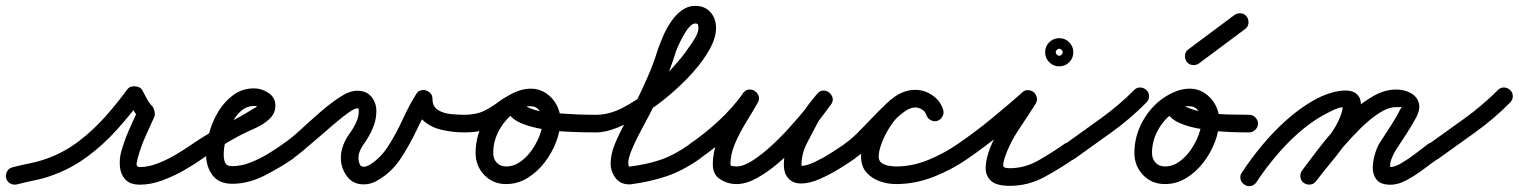

<svg xmlns="http://www.w3.org/2000/svg" viewBox="-43 -592 5173 654"><path d="M15 36Q3 39 -8 33Q-19 27 -22 15Q-25 3 -19 -8Q-13 -19 -1 -22Q30 -30 60 -36Q90 -42 120 -53Q177 -74 225.5 -111Q274 -148 315 -194Q356 -240 391 -288Q399 -299 416 -298Q434 -297 441 -286Q448 -273 457 -256Q466 -239 476 -230Q480 -226 483 -214Q486 -201 483 -195Q468 -162 453 -128.5Q438 -95 428 -60Q425 -50 422.5 -36.5Q420 -23 434 -23Q463 -23 496 -36Q529 -49 559.5 -67.5Q590 -86 613 -102Q613 -102 613 -102Q613 -102 613 -102Q623 -109 635 -106.5Q647 -104 655 -94Q662 -84 659.5 -72Q657 -60 647 -52Q619 -32 583 -11.5Q547 9 508.5 23Q470 37 434 37Q400 37 384 19.5Q368 2 365.5 -24Q363 -50 370 -76Q381 -114 396.5 -149.5Q412 -185 429 -221Q430 -223 432 -217.5Q434 -212 436 -204Q438 -196 438 -190Q438 -184 436 -186Q421 -199 410.5 -218.5Q400 -238 389 -254Q386 -260 395 -262.5Q404 -265 415 -264Q426 -264 434.5 -261Q443 -258 439 -252Q400 -200 355 -150Q310 -100 256.5 -60Q203 -20 141 3Q110 15 78 21.5Q46 28 15 36Q15 36 15 36Q15 36 15 36Z M647 -52Q637 -45 625 -47.5Q613 -50 605 -60Q598 -70 600.5 -82Q603 -94 613 -102Q664 -137 718 -164.5Q772 -192 824 -224Q827 -225 831 -228Q835 -231 835 -232Q835 -231 835 -231Q835 -228 836 -227Q832 -231 823 -231Q797 -231 777.5 -213.5Q758 -196 745 -169.5Q732 -143 725.5 -115Q719 -87 719 -66Q719 -49 724 -37.5Q729 -26 748 -26Q778 -26 809 -38Q840 -50 869 -67.5Q898 -85 922 -102Q932 -109 944 -106.5Q956 -104 964 -94Q971 -84 968.5 -72Q966 -60 956 -52Q913 -22 858 6Q803 34 748 34Q703 34 681 5Q659 -24 659 -66Q659 -100 669.5 -139Q680 -178 701 -212.5Q722 -247 752.5 -269Q783 -291 823 -291Q848 -291 871.5 -275.5Q895 -260 895 -232Q895 -207 877 -189Q857 -169 826.5 -155.5Q796 -142 771 -129Q739 -112 708 -92.5Q677 -73 647 -52Q647 -52 647 -52Q647 -52 647 -52Z M913 -60Q906 -71 908.5 -83Q911 -95 921 -102Q946 -118 978.5 -148Q1011 -178 1046.5 -209Q1082 -240 1115 -261.5Q1148 -283 1174 -283Q1205 -283 1222 -262.5Q1239 -242 1239 -213Q1239 -183 1226 -153.5Q1213 -124 1195 -100Q1188 -90 1183 -78Q1178 -66 1178 -54Q1178 -45 1181.5 -34.5Q1185 -24 1196 -24Q1202 -24 1207.5 -26.5Q1213 -29 1217 -31Q1255 -55 1281.5 -97.5Q1308 -140 1329.5 -187Q1351 -234 1375 -272Q1380 -281 1389.5 -284Q1399 -287 1408 -284Q1417 -281 1423.5 -274Q1430 -267 1430 -256Q1430 -229 1448.5 -217.5Q1467 -206 1492.5 -203.5Q1518 -201 1537 -201Q1549 -201 1558 -192Q1567 -183 1567 -171Q1567 -159 1558 -150Q1549 -141 1537 -141Q1499 -141 1460.5 -150Q1422 -159 1396 -184Q1370 -209 1370 -256Q1370 -267 1381 -269Q1392 -271 1403 -268Q1415 -265 1423 -257Q1431 -249 1425 -240Q1399 -197 1375.5 -147.5Q1352 -98 1322.5 -53Q1293 -8 1249 19Q1237 27 1223.5 31.5Q1210 36 1196 36Q1159 36 1138.5 8Q1118 -20 1118 -54Q1118 -76 1126 -97Q1134 -118 1147 -136Q1159 -152 1169 -172.5Q1179 -193 1179 -213Q1179 -219 1178.5 -221Q1178 -223 1174 -223Q1165 -223 1145 -209Q1125 -195 1098.5 -172.5Q1072 -150 1044.5 -126Q1017 -102 993 -82Q969 -62 955 -52Q944 -45 932 -47.5Q920 -50 913 -60Z M1537 -141Q1525 -141 1516 -150Q1507 -159 1507 -171Q1507 -183 1516 -192Q1525 -201 1537 -201Q1578 -201 1604 -213.5Q1630 -226 1653 -243.5Q1676 -261 1708 -276Q1708 -276 1708 -276Q1708 -276 1708 -276Q1719 -282 1731 -278Q1743 -274 1748 -263Q1754 -251 1750 -239.5Q1746 -228 1735 -223Q1705 -208 1685.5 -193.5Q1666 -179 1647 -167.5Q1628 -156 1603 -148.5Q1578 -141 1537 -141Q1537 -141 1537 -141Q1537 -141 1537 -141ZM1709 -277Q1720 -282 1731.5 -277.5Q1743 -273 1749 -262Q1754 -251 1749.5 -239Q1745 -227 1734 -222Q1691 -202 1664 -160Q1637 -118 1637 -71Q1637 -51 1649 -38Q1661 -25 1681 -25Q1707 -25 1729.5 -41Q1752 -57 1769 -81.5Q1786 -106 1796 -133Q1806 -160 1806 -183Q1806 -199 1795 -214.5Q1784 -230 1766 -230Q1761 -230 1753.5 -230Q1746 -230 1745 -228Q1745 -228 1745 -228Q1745 -228 1745 -228Q1745 -227 1744.5 -229.5Q1744 -232 1744 -234Q1744 -237 1748 -233Q1752 -229 1754 -227Q1791 -210 1839.5 -207Q1888 -204 1928 -202Q1956 -201 1988 -201Q2000 -201 2009 -192Q2018 -183 2018 -171Q2018 -159 2009 -150Q2000 -141 1988 -141Q1974 -141 1944.5 -141.5Q1915 -142 1877.5 -144Q1840 -146 1803 -152.5Q1766 -159 1736.5 -170.5Q1707 -182 1693 -201Q1679 -220 1689 -248Q1689 -248 1689 -248Q1689 -248 1689 -248Q1697 -273 1720 -281.5Q1743 -290 1766 -290Q1794 -290 1817 -274.5Q1840 -259 1853 -234.5Q1866 -210 1866 -183Q1866 -147 1851.5 -109Q1837 -71 1812 -38.5Q1787 -6 1753.5 14.5Q1720 35 1681 35Q1636 35 1606.5 4Q1577 -27 1577 -71Q1577 -136 1613.5 -193Q1650 -250 1709 -277Q1709 -277 1709 -277Q1709 -277 1709 -277Z M1958 -171Q1958 -183 1967 -192Q1976 -201 1988 -201Q2031 -201 2076.5 -224Q2122 -247 2165.5 -283Q2209 -319 2245 -358Q2281 -397 2303 -430Q2312 -442 2324 -461.5Q2336 -481 2336 -497Q2336 -504 2334.5 -508Q2333 -512 2325 -512Q2315 -512 2304 -499Q2293 -486 2283 -467.5Q2273 -449 2265.5 -432Q2258 -415 2256 -406Q2241 -358 2221 -312Q2201 -266 2179 -221Q2172 -206 2158.5 -181.5Q2145 -157 2131 -129.5Q2117 -102 2107 -77Q2097 -52 2097 -36Q2097 -34 2098 -29Q2099 -24 2100 -24Q2100 -24 2098 -24Q2096 -24 2096 -24Q2158 -31 2206.5 -47.5Q2255 -64 2308 -102Q2308 -102 2308 -102Q2308 -102 2308 -102Q2318 -109 2330 -106.5Q2342 -104 2350 -94Q2357 -84 2354.5 -72Q2352 -60 2342 -52Q2284 -11 2228.5 8Q2173 27 2104 36Q2103 36 2102 36Q2100 36 2100 36Q2070 36 2053.5 14Q2037 -8 2037 -36Q2037 -67 2052 -103Q2067 -139 2087 -174.5Q2107 -210 2120 -237Q2142 -282 2162.5 -328.5Q2183 -375 2198 -424Q2205 -444 2216 -469.5Q2227 -495 2243 -518.5Q2259 -542 2279.5 -557Q2300 -572 2325 -572Q2358 -572 2377 -550.5Q2396 -529 2396 -497Q2396 -464 2375 -425.5Q2354 -387 2318.5 -347Q2283 -307 2239.5 -270Q2196 -233 2150 -204Q2104 -175 2062 -158Q2020 -141 1988 -141Q1976 -141 1967 -150Q1958 -159 1958 -171Z M2299 -60Q2292 -70 2294.5 -82.5Q2297 -95 2307 -102Q2358 -137 2405 -180.5Q2452 -224 2488 -274Q2496 -286 2507.5 -287Q2519 -288 2528 -282Q2537 -276 2541 -265.5Q2545 -255 2538 -242Q2521 -212 2499 -176.5Q2477 -141 2461 -104Q2445 -67 2445 -32Q2445 -27 2454 -26Q2463 -25 2466 -25Q2489 -25 2519.5 -44.5Q2550 -64 2583 -94Q2616 -124 2646.5 -158Q2677 -192 2701.5 -222Q2726 -252 2739 -270Q2747 -282 2759 -282.5Q2771 -283 2780 -276Q2789 -269 2792.5 -257.5Q2796 -246 2786 -234Q2776 -222 2765.5 -209Q2755 -196 2747 -182Q2747 -182 2747 -182Q2747 -183 2747 -183Q2729 -148 2708 -109Q2687 -70 2687 -30Q2687 -25 2688 -24Q2688 -24 2687 -24Q2687 -25 2687 -25Q2690 -19 2687 -20.5Q2684 -22 2682.5 -24.5Q2681 -27 2686 -27Q2705 -27 2734 -41Q2763 -55 2791 -73Q2819 -91 2835 -102Q2835 -102 2835 -102Q2835 -102 2835 -102Q2845 -109 2857 -106.5Q2869 -104 2877 -94Q2884 -84 2881.5 -72Q2879 -60 2869 -52Q2848 -37 2815.5 -17Q2783 3 2748.5 18Q2714 33 2686 33Q2650 33 2635 5Q2635 5 2635 4Q2634 4 2634 4Q2627 -11 2627 -30Q2627 -79 2649.5 -124Q2672 -169 2695 -211Q2695 -211 2695 -212Q2695 -212 2695 -212Q2704 -228 2716 -242.5Q2728 -257 2740 -272Q2749 -283 2760.5 -283.5Q2772 -284 2781 -277Q2790 -270 2793 -259Q2796 -248 2787 -236Q2770 -211 2742.5 -176.5Q2715 -142 2680.5 -105.5Q2646 -69 2608.5 -37Q2571 -5 2534.5 15Q2498 35 2466 35Q2436 35 2410.5 19Q2385 3 2385 -32Q2385 -74 2401.5 -115.5Q2418 -157 2442 -196.5Q2466 -236 2486 -272Q2493 -284 2505 -285Q2517 -286 2526 -280Q2536 -273 2540.5 -262Q2545 -251 2536 -240Q2497 -185 2446.5 -137.5Q2396 -90 2341 -52Q2331 -45 2318.5 -47.5Q2306 -50 2299 -60Z M2868 -52Q2858 -45 2845.5 -47.5Q2833 -50 2826 -60Q2819 -70 2821.5 -82.5Q2824 -95 2834 -102Q2860 -120 2889 -150.5Q2918 -181 2949 -212.5Q2980 -244 3012 -265Q3044 -286 3075 -286Q3106 -286 3133.5 -267Q3161 -248 3170 -217Q3170 -217 3170 -217Q3170 -217 3170 -217Q3173 -206 3167 -195Q3161 -184 3149 -180Q3138 -177 3127 -183Q3116 -189 3112 -201Q3109 -212 3097.5 -219Q3086 -226 3075 -226Q3058 -226 3039.5 -213Q3021 -200 3002.5 -181Q2984 -162 2968.5 -143.5Q2953 -125 2941 -114Q2924 -97 2906 -81.5Q2888 -66 2868 -52Q2868 -52 2868 -52Q2868 -52 2868 -52ZM3170 -217Q3173 -206 3167 -195Q3161 -184 3149 -180Q3138 -177 3127 -183Q3116 -189 3112 -201Q3109 -212 3097.5 -219Q3086 -226 3075 -226Q3052 -226 3030 -208Q3008 -190 2990 -162.5Q2972 -135 2961 -106.5Q2950 -78 2950 -59Q2950 -44 2960 -37Q2970 -30 2984 -27.5Q2998 -25 3009 -25Q3065 -25 3119.5 -47.5Q3174 -70 3220 -102Q3230 -109 3242 -106.5Q3254 -104 3262 -94Q3269 -84 3266.5 -72Q3264 -60 3254 -52Q3201 -15 3138 10Q3075 35 3009 35Q2980 35 2952.5 25Q2925 15 2907.5 -5.5Q2890 -26 2890 -59Q2890 -91 2905 -130Q2920 -169 2946.5 -205Q2973 -241 3006 -263.5Q3039 -286 3075 -286Q3106 -286 3133.5 -267Q3161 -248 3170 -217Q3170 -217 3170 -217Q3170 -217 3170 -217Z M3254 -52Q3244 -45 3231.5 -47.5Q3219 -50 3212 -60Q3205 -70 3207.5 -82.5Q3210 -95 3220 -102Q3277 -141 3332 -186Q3387 -231 3439 -277Q3448 -286 3459 -285Q3470 -284 3478 -278Q3486 -271 3488.5 -260.5Q3491 -250 3485 -239Q3457 -195 3427 -150.5Q3397 -106 3380 -57Q3374 -38 3374 -28.5Q3374 -19 3396 -19Q3448 -19 3495 -46Q3542 -73 3583 -102Q3583 -102 3583 -102Q3583 -102 3583 -102Q3593 -109 3605 -106.5Q3617 -104 3625 -94Q3632 -84 3629.5 -72Q3627 -60 3617 -52Q3568 -18 3513.5 11.5Q3459 41 3396 41Q3350 41 3331.5 23Q3313 5 3314.5 -24.5Q3316 -54 3330 -89Q3344 -124 3364 -159Q3384 -194 3403.5 -223.5Q3423 -253 3433 -271Q3440 -282 3451.5 -280.5Q3463 -279 3473 -271Q3482 -264 3485.5 -252.5Q3489 -241 3479 -233Q3426 -185 3369.5 -139Q3313 -93 3254 -52Q3254 -52 3254 -52Q3254 -52 3254 -52ZM3557 -422Q3554 -420 3553.5 -416.5Q3553 -413 3553 -414Q3553 -415 3553.5 -411.5Q3554 -408 3557 -406Q3559 -403 3562.5 -402.5Q3566 -402 3565 -402Q3564 -402 3567.5 -402.5Q3571 -403 3573 -406Q3576 -408 3576.5 -411.5Q3577 -415 3577 -414Q3577 -413 3576.5 -416.5Q3576 -420 3573 -422Q3571 -425 3567.5 -425.5Q3564 -426 3565 -426Q3566 -426 3562.5 -425.5Q3559 -425 3557 -422ZM3517 -414Q3517 -434 3531 -448Q3545 -462 3565 -462Q3585 -462 3599 -448Q3613 -434 3613 -414Q3613 -394 3599 -380Q3585 -366 3565 -366Q3545 -366 3531 -380Q3517 -394 3517 -414Z M3576 -58Q3568 -68 3570 -80.5Q3572 -93 3583 -100Q3643 -143 3705 -187.5Q3767 -232 3820 -285Q3820 -285 3820 -285Q3820 -285 3820 -285Q3828 -294 3840.5 -294Q3853 -294 3862 -285Q3871 -277 3871 -264.5Q3871 -252 3862 -243Q3808 -188 3744 -142Q3680 -96 3617 -51Q3607 -44 3595 -46Q3583 -48 3576 -58Z M3993 -262Q3998 -251 3993.5 -239Q3989 -227 3978 -222Q3935 -202 3908 -160Q3881 -118 3881 -71Q3881 -51 3893 -38Q3905 -25 3925 -25Q3951 -25 3973.5 -41Q3996 -57 4013 -81.5Q4030 -106 4040 -133Q4050 -160 4050 -183Q4050 -199 4039 -214.5Q4028 -230 4010 -230Q4005 -230 3997.5 -230Q3990 -230 3989 -228Q3989 -228 3989 -228Q3989 -228 3989 -228Q3989 -227 3989 -229.5Q3989 -232 3999 -227Q4029 -214 4066 -208.5Q4103 -203 4141.5 -202Q4180 -201 4212 -201Q4224 -201 4233 -192Q4242 -183 4242 -171Q4242 -159 4233 -150Q4224 -141 4212 -141Q4198 -141 4170 -141.5Q4142 -142 4107 -145Q4072 -148 4037.5 -154.5Q4003 -161 3976 -172.5Q3949 -184 3936 -202.5Q3923 -221 3933 -248Q3933 -248 3933 -248Q3933 -248 3933 -248Q3941 -273 3964 -281.5Q3987 -290 4010 -290Q4038 -290 4061 -274.5Q4084 -259 4097 -234.5Q4110 -210 4110 -183Q4110 -147 4095.5 -109Q4081 -71 4056 -38.5Q4031 -6 3997.5 14.5Q3964 35 3925 35Q3880 35 3850.5 4Q3821 -27 3821 -71Q3821 -136 3857.5 -193Q3894 -250 3953 -277Q3964 -282 3975.5 -277.5Q3987 -273 3993 -262Z M4041 -376Q4031 -369 4018.5 -370.5Q4006 -372 3999 -382Q3992 -392 3993.5 -404.5Q3995 -417 4005 -424Q4044 -453 4083.5 -482.5Q4123 -512 4162 -541Q4162 -541 4162 -541Q4162 -541 4162 -541Q4172 -548 4184.5 -546.5Q4197 -545 4204 -535Q4211 -525 4209.5 -512.5Q4208 -500 4198 -493Q4159 -464 4119.5 -434.5Q4080 -405 4041 -376Q4041 -376 4041 -376Q4041 -376 4041 -376Z M4237 28Q4230 39 4218 41.5Q4206 44 4196 37Q4185 30 4182.5 18Q4180 6 4187 -4Q4217 -50 4256 -97Q4295 -144 4340 -184Q4385 -224 4433 -251Q4457 -265 4488.5 -275Q4520 -285 4546.5 -283.5Q4573 -282 4586 -262.5Q4599 -243 4586 -196Q4575 -156 4550 -118Q4525 -80 4495 -44Q4465 -8 4440 25Q4440 25 4440 25Q4440 25 4440 25Q4432 35 4420 36.5Q4408 38 4398 31Q4388 23 4386.5 11Q4385 -1 4392 -11Q4414 -40 4442.5 -74Q4471 -108 4495 -143.5Q4519 -179 4528 -212Q4532 -226 4529.5 -229Q4527 -232 4536 -227Q4537 -227 4530.5 -226.5Q4524 -226 4519 -225Q4504 -220 4490 -213Q4476 -206 4463 -199Q4419 -174 4377.5 -137Q4336 -100 4300 -56.5Q4264 -13 4237 28Q4237 28 4237 28Q4237 28 4237 28ZM4440 25Q4433 35 4420.5 36.5Q4408 38 4398 31Q4388 24 4386.5 11.5Q4385 -1 4392 -11Q4411 -36 4437.5 -71.5Q4464 -107 4496.5 -144.5Q4529 -182 4565 -214Q4601 -246 4638 -266.5Q4675 -287 4712 -287Q4740 -287 4761.5 -275.5Q4783 -264 4789.5 -242.5Q4796 -221 4781 -192Q4781 -192 4781 -192Q4781 -192 4781 -192Q4765 -163 4747 -135Q4729 -107 4711 -80Q4704 -69 4697 -51.5Q4690 -34 4693 -21Q4693 -20 4691 -21.5Q4689 -23 4690 -23Q4707 -22 4732 -37Q4757 -52 4781.5 -71Q4806 -90 4822 -102Q4822 -102 4822 -102Q4822 -102 4822 -102Q4832 -109 4844 -106.5Q4856 -104 4864 -94Q4871 -84 4868.5 -72Q4866 -60 4856 -52Q4833 -36 4804.5 -14.5Q4776 7 4745.5 23Q4715 39 4686 37Q4656 35 4644 17.5Q4632 0 4633 -24Q4634 -48 4642 -72.5Q4650 -97 4661 -112Q4678 -139 4695.5 -165.5Q4713 -192 4727 -220Q4727 -220 4727 -220Q4727 -220 4727 -220Q4732 -229 4732.5 -228Q4733 -227 4712 -227Q4686 -227 4655 -207Q4624 -187 4592 -155.5Q4560 -124 4530 -89Q4500 -54 4476.5 -23.5Q4453 7 4440 25Q4440 25 4440 25Q4440 25 4440 25Z M4815 -58Q4807 -68 4809 -80.5Q4811 -93 4822 -100Q4882 -143 4944 -187.5Q5006 -232 5059 -285Q5059 -285 5059 -285Q5059 -285 5059 -285Q5067 -294 5079.5 -294Q5092 -294 5101 -285Q5110 -277 5110 -264.5Q5110 -252 5101 -243Q5047 -188 4983 -142Q4919 -96 4856 -51Q4846 -44 4834 -46Q4822 -48 4815 -58Z"/></svg>

Font: FRB American Cursive Guidelines
Style: Bold Italic
Weight: 700
Italic angle: -25°
Version: Version 2.0;Modular Font Editor K font №1